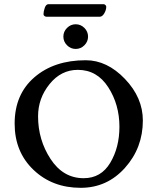

<svg xmlns="http://www.w3.org/2000/svg" viewBox="-20 -886 753 918"><path d="M212 -866H475Q480 -866 484 -862Q488 -858 488 -854Q488 -838 478.5 -822Q469 -806 457 -806H202Q197 -806 192.5 -809.5Q188 -813 188 -818Q188 -831 194 -848.5Q200 -866 212 -866ZM300.5 -752.5Q318 -770 342 -770Q366 -770 383.5 -752.5Q401 -735 401 -711Q401 -687 383.5 -669.5Q366 -652 342 -652Q318 -652 300.5 -669.5Q283 -687 283 -711Q283 -735 300.5 -752.5ZM162 -330Q162 -217 222 -125.5Q282 -34 380 -34Q463 -34 507 -107.5Q551 -181 551 -280Q551 -386 497.5 -469Q444 -552 352 -552Q272 -552 217 -484Q162 -416 162 -330ZM390 -598Q492 -598 577.5 -508.5Q663 -419 663 -310Q663 -179 577.5 -83.5Q492 12 366 12Q230 12 140 -74Q50 -160 50 -295Q50 -435 144.5 -516.5Q239 -598 390 -598Z"/></svg>

Font: EB Garamond 08
Style: Regular
Weight: 400
Version: Version 0.016 ; ttfautohint (v1.5)